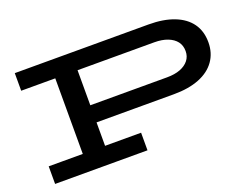

<svg xmlns="http://www.w3.org/2000/svg" viewBox="-106 -902 1444 1117"><g transform="rotate(-20 616.0 -343.0)"><path d="M360 -254V-360H888Q936 -360 970 -373Q1004 -386 1023 -410Q1042 -434 1042 -467Q1042 -502 1023.5 -526Q1005 -550 970.5 -563.5Q936 -577 888 -577H64V-686H892Q984 -686 1049.5 -660.5Q1115 -635 1149.5 -587Q1184 -539 1184 -470Q1184 -404 1149.5 -355Q1115 -306 1049.5 -280Q984 -254 892 -254ZM64 0V-109H636V0ZM275 -60V-628H413V-60Z"/></g></svg>

Font: BioRhyme Expanded SemiBold
Style: Regular
Weight: 600
Width: 7
Designer: Aoife Mooney
Foundry: Aoife Mooney Type
Version: Version 1.600;gftools[0.9.33]